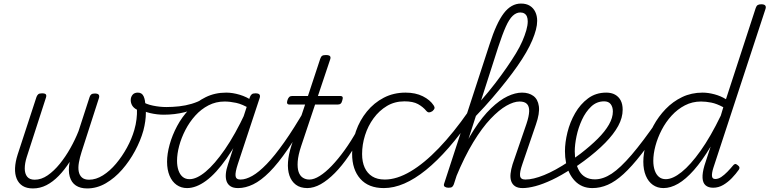

<svg xmlns="http://www.w3.org/2000/svg" viewBox="-20 -1039 4320 1078"><path d="M165 19Q130 19 107.5 5Q85 -9 74 -35Q63 -61 64.5 -95.5Q66 -130 79 -171L185 -495Q189 -505 195 -510Q201 -515 216 -515Q233 -515 237.5 -509Q242 -503 238 -491L130 -157Q119 -122 119 -93Q119 -64 132.5 -47Q146 -30 175 -30Q212 -30 247.5 -54.5Q283 -79 315.5 -119Q348 -159 375 -207Q402 -255 421 -303L483 -494Q486 -504 492.5 -509Q499 -514 512 -514Q528 -514 533.5 -508Q539 -502 536 -490L438 -186Q428 -155 423 -126.5Q418 -98 422 -76.5Q426 -55 440 -42.5Q454 -30 480 -30Q519 -30 558 -54.5Q597 -79 631.5 -120Q666 -161 693 -210.5Q720 -260 734 -309Q743 -340 746.5 -370Q750 -400 749 -423Q730 -433 722 -447Q714 -461 714 -477Q714 -494 724 -506.5Q734 -519 754 -519Q777 -519 786.5 -498Q796 -477 796 -445Q799 -429 799 -406Q799 -383 795.5 -358Q792 -333 785 -306Q769 -249 738 -191.5Q707 -134 665.5 -86.5Q624 -39 574 -10Q524 19 469 19Q431 19 406 2.5Q381 -14 371.5 -47.5Q362 -81 371 -130Q343 -86 310 -52Q277 -18 241 0.5Q205 19 165 19Z M899 -395Q862 -395 823 -404Q784 -413 752 -434Q747 -438 747.5 -446Q748 -454 752.5 -461Q757 -468 763.5 -471.5Q770 -475 777 -470Q800 -454 838.5 -446Q877 -438 914 -438Q949 -438 985.5 -442Q1022 -446 1055.5 -456Q1089 -466 1116 -481Q1127 -487 1131.5 -481Q1136 -475 1135 -465.5Q1134 -456 1126 -451Q1073 -423 1017 -409Q961 -395 899 -395Z M1030 17Q997 17 971.5 -1Q946 -19 932 -52.5Q918 -86 918 -131Q918 -175 932.5 -227.5Q947 -280 974.5 -331.5Q1002 -383 1042.5 -425.5Q1083 -468 1135 -493.5Q1187 -519 1250 -519Q1286 -519 1326 -507Q1366 -495 1398 -472L1384 -428Q1341 -454 1306 -461.5Q1271 -469 1241 -469Q1192 -469 1150.5 -447.5Q1109 -426 1076.5 -390Q1044 -354 1021 -309.5Q998 -265 986 -220Q974 -175 974 -136Q974 -106 982 -82.5Q990 -59 1005.5 -46Q1021 -33 1044 -33Q1084 -33 1134.5 -75Q1185 -117 1242.5 -200Q1300 -283 1358 -407L1376 -369Q1313 -236 1253 -150.5Q1193 -65 1137 -24Q1081 17 1030 17ZM1317 17Q1290 17 1274.5 7Q1259 -3 1252.5 -20.5Q1246 -38 1248 -62.5Q1250 -87 1260 -116L1383 -494Q1388 -506 1394.5 -510.5Q1401 -515 1414 -515Q1432 -515 1437 -508Q1442 -501 1438 -489L1315 -117Q1300 -71 1302.5 -51Q1305 -31 1330 -31Q1340 -31 1344.5 -23.5Q1349 -16 1347.5 -7Q1346 2 1338.5 9.5Q1331 17 1317 17Z M1317 17Q1306 17 1301 9.5Q1296 2 1297.5 -7Q1299 -16 1307.5 -23.5Q1316 -31 1331 -31Q1360 -31 1396.5 -51.5Q1433 -72 1477.5 -118Q1522 -164 1576 -240.5Q1630 -317 1695 -429Q1702 -439 1711 -438Q1720 -437 1725 -429Q1730 -421 1724 -410Q1654 -286 1597.5 -203.5Q1541 -121 1493 -73Q1445 -25 1401.5 -4Q1358 17 1317 17Z M1706 17Q1666 17 1641 -2Q1616 -21 1605 -53.5Q1594 -86 1597 -129Q1600 -172 1616 -221L1693 -452H1606Q1595 -452 1592.5 -458.5Q1590 -465 1594 -477Q1598 -489 1604 -494.5Q1610 -500 1620 -500H1709L1778 -709Q1782 -721 1788.5 -725.5Q1795 -730 1809 -730Q1827 -730 1832.5 -724Q1838 -718 1834 -706L1765 -500H1890Q1901 -500 1903.5 -494Q1906 -488 1902 -476Q1899 -463 1893 -457.5Q1887 -452 1876 -452H1749L1671 -219Q1654 -168 1651.5 -132Q1649 -96 1656.5 -74Q1664 -52 1680 -41.5Q1696 -31 1716 -31Q1726 -31 1731 -23.5Q1736 -16 1735.5 -7Q1735 2 1728 9.5Q1721 17 1706 17Z M1704 17Q1693 17 1688 9.5Q1683 2 1684.5 -7Q1686 -16 1694.5 -23.5Q1703 -31 1718 -31Q1743 -31 1775 -51Q1807 -71 1842.5 -108Q1878 -145 1914.5 -195.5Q1951 -246 1985 -307Q1990 -316 1999 -315Q2008 -314 2014 -307.5Q2020 -301 2015 -292Q1978 -222 1939 -165Q1900 -108 1860 -67.5Q1820 -27 1781 -5Q1742 17 1704 17Z M2135 17Q2049 17 2003 -35Q1957 -87 1957 -175Q1957 -241 1978.5 -302.5Q2000 -364 2040 -413Q2080 -462 2135 -490.5Q2190 -519 2257 -519Q2313 -519 2354 -498.5Q2395 -478 2415 -447Q2421 -438 2419.5 -431Q2418 -424 2408 -415Q2397 -408 2389 -408Q2381 -408 2374 -416Q2355 -439 2327 -454.5Q2299 -470 2251 -470Q2196 -470 2152.5 -444Q2109 -418 2077.5 -375Q2046 -332 2029.5 -279.5Q2013 -227 2013 -174Q2013 -130 2027.5 -98Q2042 -66 2070 -48.5Q2098 -31 2140 -31Q2151 -31 2155.5 -23.5Q2160 -16 2159 -6.5Q2158 3 2151.5 10Q2145 17 2135 17Z M2135 17Q2125 17 2120 10Q2115 3 2116 -6.5Q2117 -16 2123.5 -23.5Q2130 -31 2141 -31Q2208 -31 2285 -76.5Q2362 -122 2444 -207.5Q2526 -293 2609 -412Q2619 -428 2627 -424Q2635 -420 2637 -407Q2639 -394 2631 -382Q2565 -285 2499.5 -210Q2434 -135 2371.5 -84.5Q2309 -34 2250 -8.5Q2191 17 2135 17Z M2915 17Q2888 17 2872.5 7Q2857 -3 2850.5 -21Q2844 -39 2846.5 -63.5Q2849 -88 2858 -117L2936 -344Q2950 -386 2951 -413.5Q2952 -441 2939 -455Q2926 -469 2897 -469Q2865 -469 2823.5 -445.5Q2782 -422 2734.5 -372Q2687 -322 2637.5 -241Q2588 -160 2540 -44L2549 -134Q2594 -238 2641.5 -311.5Q2689 -385 2737 -431Q2785 -477 2829 -498Q2873 -519 2911 -519Q2949 -519 2974.5 -500.5Q3000 -482 3005.5 -442.5Q3011 -403 2989 -340L2913 -118Q2897 -72 2900 -51.5Q2903 -31 2929 -31Q2939 -31 2943.5 -23.5Q2948 -16 2946.5 -7Q2945 2 2937 9.5Q2929 17 2915 17ZM2498 15Q2486 15 2478 10Q2470 5 2473 -6L2729 -791Q2767 -910 2808.5 -964.5Q2850 -1019 2905 -1019Q2935 -1019 2955 -1006.5Q2975 -994 2985.5 -972Q2996 -950 2996 -922Q2996 -899 2989 -872Q2982 -845 2968.5 -813Q2955 -781 2934 -744.5Q2913 -708 2885 -668Q2857 -628 2822 -583.5Q2787 -539 2745 -490Q2703 -441 2652 -388L2528 -4Q2524 6 2518.5 10.5Q2513 15 2498 15ZM2681 -475Q2724 -524 2760 -571Q2796 -618 2825 -660Q2854 -702 2876.5 -739Q2899 -776 2913 -808.5Q2927 -841 2935 -869Q2943 -897 2943 -919Q2943 -935 2938.5 -946Q2934 -957 2924.5 -963Q2915 -969 2901 -969Q2879 -969 2859 -950.5Q2839 -932 2820 -889.5Q2801 -847 2777 -774Z M2914 17Q2902 17 2898 9.5Q2894 2 2897 -7Q2900 -16 2908.5 -23.5Q2917 -31 2930 -31Q2973 -31 3035 -56Q3097 -81 3175 -133Q3182 -137 3188 -134Q3194 -131 3197.5 -123Q3201 -115 3200 -107Q3199 -99 3191 -93Q3132 -54 3080 -29.5Q3028 -5 2986.5 6Q2945 17 2914 17Z M3173 -130Q3190 -140 3206 -152Q3222 -164 3239 -176Q3296 -220 3336.5 -260.5Q3377 -301 3399 -339.5Q3421 -378 3421 -413Q3421 -438 3409 -454Q3397 -470 3372 -470Q3361 -470 3356.5 -477Q3352 -484 3354 -494Q3356 -504 3363.5 -511.5Q3371 -519 3384 -519Q3413 -519 3433.5 -507.5Q3454 -496 3465 -475Q3476 -454 3476 -423Q3476 -378 3451 -332Q3426 -286 3378 -237Q3330 -188 3260 -136Q3243 -124 3226.5 -112Q3210 -100 3193 -89Z M3306 17Q3275 17 3250.5 6.5Q3226 -4 3207.5 -23.5Q3189 -43 3176.5 -69Q3164 -95 3158 -125.5Q3152 -156 3152 -190Q3152 -239 3166 -296Q3180 -353 3209 -403.5Q3238 -454 3281.5 -486.5Q3325 -519 3384 -519Q3395 -519 3398.5 -511.5Q3402 -504 3400 -494Q3398 -484 3390.5 -477Q3383 -470 3372 -470Q3330 -470 3299 -440.5Q3268 -411 3247.5 -366.5Q3227 -322 3217 -274.5Q3207 -227 3207 -189Q3207 -157 3213.5 -128.5Q3220 -100 3233 -78Q3246 -56 3268 -44Q3290 -32 3320 -32Q3366 -32 3414.5 -64Q3463 -96 3526 -169.5Q3589 -243 3674 -366Q3679 -373 3687.5 -370Q3696 -367 3701.5 -359.5Q3707 -352 3703 -346Q3636 -244 3581.5 -174Q3527 -104 3481 -62Q3435 -20 3392.5 -1.5Q3350 17 3306 17Z M3705 17Q3671 17 3645.5 -1Q3620 -19 3606 -52.5Q3592 -86 3592 -131Q3592 -177 3606.5 -229.5Q3621 -282 3649 -333.5Q3677 -385 3717.5 -427Q3758 -469 3810 -494Q3862 -519 3925 -519Q3956 -519 3991.5 -509.5Q4027 -500 4056 -482L4223 -994Q4227 -1006 4234 -1010.5Q4241 -1015 4254 -1015Q4271 -1015 4276.5 -1008Q4282 -1001 4278 -989L3985 -96Q3976 -67 3977.5 -50.5Q3979 -34 3996 -34Q4013 -34 4030 -45.5Q4047 -57 4064 -74.5Q4081 -92 4095 -109Q4101 -117 4107 -118Q4113 -119 4120 -113Q4130 -106 4131.5 -99.5Q4133 -93 4128 -86Q4112 -63 4089.5 -39.5Q4067 -16 4040.5 -0.5Q4014 15 3984 15Q3957 15 3941.5 1.5Q3926 -12 3924.5 -40Q3923 -68 3935 -109Q3944 -136 3952.5 -163Q3961 -190 3970 -216Q3922 -136 3876 -84Q3830 -32 3787.5 -7.5Q3745 17 3705 17ZM3648 -136Q3648 -106 3656 -82.5Q3664 -59 3679.5 -46Q3695 -33 3718 -33Q3757 -33 3807 -73Q3857 -113 3913.5 -192.5Q3970 -272 4027 -390L4041 -437Q4004 -457 3973.5 -463Q3943 -469 3916 -469Q3867 -469 3825.5 -447.5Q3784 -426 3751 -390Q3718 -354 3695 -309.5Q3672 -265 3660 -220Q3648 -175 3648 -136Z"/></svg>

Font: Playwrite US Trad ExtraLight
Style: Regular
Weight: 250
Designer: Veronika Burian, José Scaglione
Foundry: TypeTogether
Version: Version 1.003